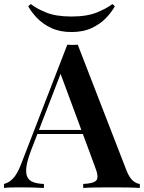

<svg xmlns="http://www.w3.org/2000/svg" viewBox="-33 -933 714 953"><path d="M353 -711 596 -84Q611 -48 628.5 -34.5Q646 -21 661 -20V0Q635 -2 598.5 -2.5Q562 -3 524 -3Q480 -3 442 -2.5Q404 -2 380 0V-20Q431 -22 445 -37.5Q459 -53 439 -104L263 -579L281 -601L121 -186Q102 -136 98 -104Q94 -72 103 -54Q112 -36 133 -28.5Q154 -21 185 -20V0Q153 -2 123 -2.5Q93 -3 63 -3Q41 -3 21.5 -2.5Q2 -2 -13 0V-20Q9 -25 30.5 -46Q52 -67 72 -119L301 -711Q313 -710 327 -710Q341 -710 353 -711ZM440 -288V-268H142L152 -288ZM525 -913 537 -902Q522 -874 493.5 -844Q465 -814 422.5 -794Q380 -774 322 -774Q264 -774 221.5 -794Q179 -814 150.5 -844Q122 -874 107 -902L120 -913Q145 -892 194.5 -871.5Q244 -851 322 -851Q400 -851 450 -872Q500 -893 525 -913Z"/></svg>

Font: Playfair Display SemiBold
Style: Regular
Weight: 600
Designer: Claus Eggers Sørensen
Foundry: Claus Eggers Sørensen
Version: Version 1.203